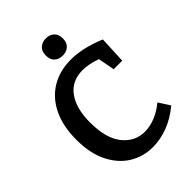

<svg xmlns="http://www.w3.org/2000/svg" viewBox="-261 -1029 1158 1158"><g transform="rotate(-45 318.5 -449.5)"><path d="M344 11Q262 11 195 -30Q128 -71 88 -151Q48 -231 48 -347Q48 -462 87.5 -544Q127 -626 199 -669.5Q271 -713 367 -713Q468 -713 589 -662L581 -489H508L488 -595Q424 -618 371 -618Q279 -618 229.5 -550Q180 -482 180 -363Q180 -227 235.5 -158Q291 -89 375 -89Q417 -89 462.5 -106.5Q508 -124 553 -161L599 -89Q538 -38 472.5 -13.5Q407 11 344 11ZM350 -764Q317 -764 297 -782.5Q277 -801 277 -836Q277 -873 298 -891.5Q319 -910 351 -910Q382 -910 402.5 -891.5Q423 -873 423 -837Q423 -801 402 -782.5Q381 -764 350 -764Z"/></g></svg>

Font: Bitter SemiBold
Style: Regular
Weight: 600
Designer: Sol Matas, and Bitter project Authors
Foundry: Sol Matas
Version: Version 2.001